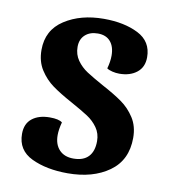

<svg xmlns="http://www.w3.org/2000/svg" viewBox="-68 -588 589 669"><g transform="rotate(10 227.0 -254.0)"><path d="M173 -418Q173 -391 187.5 -370.5Q202 -350 223.5 -336Q245 -322 283 -301Q326 -278 353.5 -258.5Q381 -239 400 -209.5Q419 -180 419 -139Q419 -60 361.5 -19Q304 22 215 22Q140 22 87.5 -3Q35 -28 35 -86Q35 -122 58.5 -140.5Q82 -159 121 -159Q153 -159 165 -149Q158 -123 158 -103Q158 -70 176 -51Q194 -32 226 -32Q261 -32 279 -51Q297 -70 297 -106Q297 -133 282.5 -153.5Q268 -174 246.5 -188Q225 -202 187 -223Q143 -247 116 -266.5Q89 -286 70 -315.5Q51 -345 51 -386Q51 -456 108 -493Q165 -530 247 -530Q319 -530 368.5 -505Q418 -480 418 -424Q418 -389 394 -370Q370 -351 332 -351Q320 -351 307.5 -354Q295 -357 288 -362Q295 -387 295 -408Q295 -440 279.5 -458Q264 -476 235 -476Q207 -476 190 -460.5Q173 -445 173 -418Z"/></g></svg>

Font: Sansita Medium
Style: Regular
Weight: 500
Designer: Pablo Cosgaya
Foundry: Omnibus-Type
Version: Version 1.006